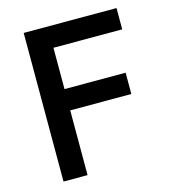

<svg xmlns="http://www.w3.org/2000/svg" viewBox="-105 -784 780 871"><g transform="rotate(-15 285.0 -349.0)"><path d="M199 0H86V-698H522V-598H199V-404H486V-304H199Z"/></g></svg>

Font: IBM Plex Sans KR Medm
Style: Regular
Weight: 500
Designer: Mike Abbink; Paul van der Laan; Pieter van Rosmalen; Wujin Sim; Chorong Kim; Dohee Lee;
Foundry: Sandoll Inc.
Version: Version 1.003